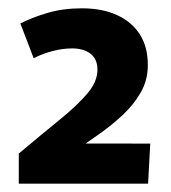

<svg xmlns="http://www.w3.org/2000/svg" viewBox="-20 -840 412 462"><path d="M25.2 -470.5Q81.2 -517.5 123.8 -552.1Q166.3 -586.7 190.4 -615.2Q214.5 -643.7 214.5 -672.3Q214.5 -697.7 197.9 -710.6Q181.3 -723.5 153.8 -723.5Q131 -723.5 107.2 -717.3Q83.3 -711.2 61 -700L29 -783.5Q55.5 -797.3 93.5 -808.7Q131.5 -820 176.7 -820Q225.7 -820 261.2 -803.9Q296.7 -787.8 316.2 -757.7Q335.7 -727.5 335.7 -683.5Q335.7 -647.3 318.8 -617.8Q302 -588.2 275 -563.1Q248 -538 218.1 -517Q188.2 -496 161.8 -477.8L142.8 -494.7L341.5 -494.5L336.3 -398H25.2Z"/></svg>

Font: Murecho Thin
Style: Regular
Weight: 100
Designer: Neil Summerour
Foundry: Positype
Version: Version 1.010